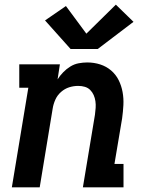

<svg xmlns="http://www.w3.org/2000/svg" viewBox="-20 -807 640 827"><path d="M31 0 102 -429H63V-530H238L228 -465Q238 -481 252 -495.5Q266 -510 283 -520.5Q300 -531 319 -534.5Q338 -538 356 -538Q385 -538 411.5 -529.5Q438 -521 458.5 -503.5Q479 -486 491 -462Q503 -438 508 -410.5Q513 -383 511.5 -354.5Q510 -326 506 -297L473 -101H512V0H337L389 -313Q391 -328 392 -342.5Q393 -357 391 -371Q389 -385 383.5 -397.5Q378 -410 368.5 -419.5Q359 -429 345.5 -433Q332 -437 317 -437Q297 -437 278 -431Q259 -425 243 -411Q227 -397 218.5 -378Q210 -359 207 -340L151 0ZM401 -596H284L174 -719L264 -781L352 -662L479 -787L555 -713Z"/></svg>

Font: Iosevka Curly Slab Extended
Style: Bold Italic
Weight: 700
Width: 7
Italic angle: -9°
Monospace: yes
Designer: Belleve Invis
Foundry: Belleve Invis
Version: Version 11.0.0; ttfautohint (v1.8.3)